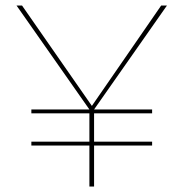

<svg xmlns="http://www.w3.org/2000/svg" viewBox="-20 -678 667 698"><path d="M322 -280H533V-266H322V-163H533V-149H322V0H305V-149H94V-163H305V-266H94V-280H305L40 -658H60L314 -293L566 -658H587Z"/></svg>

Font: Ysabeau Thin
Style: Regular
Weight: 200
Designer: Christian Thalmann (Catharsis Fonts)
Version: Version 0.003